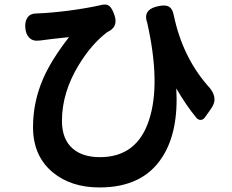

<svg xmlns="http://www.w3.org/2000/svg" viewBox="-20 -766 1020 843"><path d="M417 57Q292 57 212 -9Q125 -81 125 -208Q125 -319 170 -422Q206 -504 283 -603Q196 -594 155 -588Q154 -588 153 -588Q125 -584 109 -600Q93 -615 91 -645Q89 -673 101.5 -690Q114 -707 140 -707Q141 -707 142 -707Q201 -709 280 -719Q363 -730 420 -743Q446 -751 461 -739Q473 -728 483 -698Q500 -647 451 -625Q382 -573 326 -481Q252 -360 252 -235Q252 -154 300 -113Q343 -76 419 -76Q581 -76 634 -238Q687 -397 626 -668L625 -670Q609 -720 663 -736Q699 -746 717 -739Q737 -731 743 -699Q781 -517 892 -390Q942 -338 908 -291L902 -282L880 -251Q872 -240 861.5 -239.5Q851 -239 842 -249Q796 -305 754 -378Q765 -189 693 -77Q608 57 417 57Z"/></svg>

Font: GenSenRounded2 TW B
Style: Regular
Weight: 700
Version: Version 2.000;PS 2;hotconv 16.6.51;makeotf.lib2.5.65220 DEVE